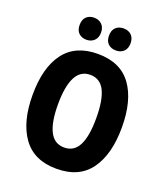

<svg xmlns="http://www.w3.org/2000/svg" viewBox="-165 -1033 995 1155"><g transform="rotate(20 332.5 -456.0)"><path d="M619 -358Q619 -186 548.5 -88Q478 10 333 10Q189 10 118 -88.5Q47 -187 47 -359Q47 -534 118.5 -629.5Q190 -725 333 -725Q478 -725 548.5 -628Q619 -531 619 -358ZM210 -358Q210 -244 240 -185Q270 -126 333 -126Q396 -126 425.5 -184Q455 -242 455 -358Q455 -474 425.5 -532.5Q396 -591 333 -591Q270 -591 240 -531.5Q210 -472 210 -358ZM169 -851Q169 -886 188 -904Q207 -922 237 -922Q267 -922 286.5 -903.5Q306 -885 306 -851Q306 -818 286.5 -799.5Q267 -781 237 -781Q207 -781 188 -799Q169 -817 169 -851ZM357 -851Q357 -886 376 -904Q395 -922 426 -922Q457 -922 476 -903.5Q495 -885 495 -851Q495 -818 476 -799.5Q457 -781 426 -781Q395 -781 376 -799Q357 -817 357 -851Z"/></g></svg>

Font: Noto Sans Sinhala Condensed ExtraBold
Style: Regular
Weight: 800
Width: 3
Designer: Jelle Bosma - Monotype Design Team
Foundry: Monotype Imaging Inc.
Version: Version 2.006; ttfautohint (v1.8.4.7-5d5b)